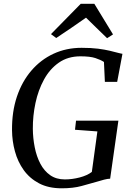

<svg xmlns="http://www.w3.org/2000/svg" viewBox="-20 -1010 712 1038"><path d="M313.5 8Q242 8 191.2 -18.8Q140.5 -45.5 108.2 -90.5Q76 -135.5 60.8 -191.5Q45.5 -247.5 45 -305.5Q44 -406 71.5 -487.8Q99 -569.5 149.8 -628.5Q200.5 -687.5 269.5 -719.5Q338.5 -751.5 421 -751.5Q473 -751.5 509.8 -746.8Q546.5 -742 572.8 -735.8Q599 -729.5 617.5 -724.5Q624 -723 629.8 -721.5Q635.5 -720 642 -719L613.5 -567.5H547L542 -675Q523.5 -687 495.2 -696.2Q467 -705.5 415 -705.5Q347 -705.5 298 -671.2Q249 -637 217.8 -579.8Q186.5 -522.5 171.8 -453.2Q157 -384 157.5 -313.5Q158 -262.5 167.8 -213.5Q177.5 -164.5 198 -125.2Q218.5 -86 251.2 -63Q284 -40 330.5 -40Q369.5 -40 410.2 -50.5Q451 -61 476.5 -80.5L506.5 -299.5L385.5 -308.5L391 -357.5H620L575.5 -44Q561 -43.5 543 -38.8Q525 -34 503.5 -27.5Q466.5 -17 421.2 -4.5Q376 8 313.5 8ZM255.5 -825.5 416.5 -989.5H490L591 -824L559 -803.5Q530.5 -831 502 -858.8Q473.5 -886.5 445 -914.5Q406.5 -887 366.2 -859.8Q326 -832.5 284 -804.5Z"/></svg>

Font: Merriweather 48pt
Style: Italic
Weight: 400
Italic angle: -7.8°
Version: Version 2.101